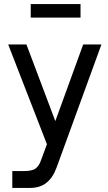

<svg xmlns="http://www.w3.org/2000/svg" viewBox="-20 -717 529 937"><path d="M130 -697H373V-631H130ZM40 200V118H93Q137 118 153.5 105.5Q170 93 179 68L209 -13L20 -500H109L250 -126L386 -500H475L256 101Q220 200 129 200Z"/></svg>

Font: Haskoy Medium
Style: Regular
Weight: 500
Designer: Ertekin Erdin
Foundry: Ertekin Erdin
Version: Version 1.500; ttfautohint (v1.8.3)